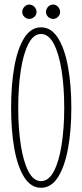

<svg xmlns="http://www.w3.org/2000/svg" viewBox="-20 -834 371 864"><path d="M164.5 11Q119 11 89 -36.5Q59 -84 44.5 -165.2Q30 -246.5 30 -349Q30 -452 44.5 -533.8Q59 -615.5 89 -663.2Q119 -711 164.5 -711Q210.5 -711 240.8 -663.2Q271 -615.5 286 -533.8Q301 -452 301 -349Q301 -246.5 286 -165.2Q271 -84 240.8 -36.5Q210.5 11 164.5 11ZM164.5 -19Q199 -19 222.2 -63Q245.5 -107 257.2 -182Q269 -257 269 -349Q269 -441.5 257.2 -516.8Q245.5 -592 222.2 -636.5Q199 -681 164.5 -681Q130.5 -681 107.8 -636.5Q85 -592 73.5 -516.8Q62 -441.5 62 -349Q62 -257 73.5 -182Q85 -107 107.8 -63Q130.5 -19 164.5 -19ZM219 -749Q206 -749 196.5 -758.2Q187 -767.5 187 -780Q187 -793.5 196.5 -803.5Q206 -813.5 219 -813.5Q231.5 -813.5 241 -803.5Q250.5 -793.5 250.5 -780Q250.5 -767.5 241 -758.2Q231.5 -749 219 -749ZM111.5 -749Q99.5 -749 89.8 -758.2Q80 -767.5 80 -780Q80 -793.5 89.8 -803.5Q99.5 -813.5 111.5 -813.5Q124.5 -813.5 134.5 -803.5Q144.5 -793.5 144.5 -780Q144.5 -767.5 134.5 -758.2Q124.5 -749 111.5 -749Z"/></svg>

Font: Imbue 10pt Thin
Style: Regular
Weight: 100
Designer: Tyler Finck
Foundry: Etcetera Type Company
Version: Version 1.102; ttfautohint (v1.8.3)